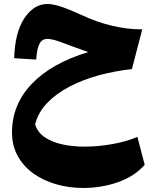

<svg xmlns="http://www.w3.org/2000/svg" viewBox="-20 -573 771 953"><path d="M50.3 -284.2Q54.2 -413.1 101.3 -483.2Q148.4 -553.2 215.3 -553.2Q243.7 -553.2 285.2 -539.3Q326.7 -525.4 381.3 -500Q536.6 -427.2 686 -427.2L634.8 -230Q551.8 -221.2 472.2 -199.7Q392.6 -178.2 325.9 -143.6Q259.3 -108.9 214.1 -61.8Q168.9 -14.6 154.3 44.9Q166.5 84 202.6 108.4Q238.8 132.8 290 143.8Q341.3 154.8 398.4 154.8Q468.8 154.8 539.6 141.8Q610.4 128.9 662.1 106.4L698.2 245.1Q647.9 302.2 566.2 331.1Q484.4 359.9 392.6 359.9Q322.3 359.9 258.5 341.6Q194.8 323.2 145.5 287.8Q96.2 252.4 67.9 201.2Q39.6 149.9 39.6 84.5Q39.6 -53.7 137.5 -156.5Q235.4 -259.3 418 -314.5Q390.6 -324.2 359.6 -335.4Q328.6 -346.7 299.8 -357.4Q243.7 -379.9 215.3 -379.9Q188.5 -379.9 175.8 -355.5Q163.1 -331.1 159.7 -277.3Z"/></svg>

Font: Pinar-DS3-FD ExtraBold
Style: Regular
Weight: 800
Designer: Amin Abedi
Version: Version 3.000